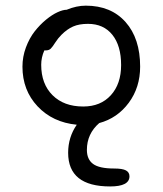

<svg xmlns="http://www.w3.org/2000/svg" viewBox="-20 -464 580 685"><path d="M373 201.2Q223.1 201.2 223.1 81.1Q223.1 25.4 253.9 -19Q168 -27.3 114 -84.7Q60.1 -142.1 60.1 -226.1Q60.1 -261.7 72.5 -294.9Q85 -328.1 103.5 -351.8Q122.1 -375.5 144 -393.6Q166 -411.6 185.3 -420.4Q204.6 -429.2 217.8 -429.2Q252.9 -443.8 286.1 -443.8Q376 -443.8 428 -385.3Q480 -326.7 480 -226.1Q480 -152.3 439.5 -97.4Q398.9 -42.5 334 -24.9Q290 13.2 290 70.8Q290 104.5 312 120.8Q334 137.2 387.2 137.2Q417 137.2 429.4 144Q441.9 150.9 441.9 165Q441.9 201.2 373 201.2ZM127 -232.9Q127 -164.6 167.5 -124.3Q208 -84 276.9 -84Q338.9 -84 375.5 -124.3Q412.1 -164.6 412.1 -231.9Q412.1 -300.8 380.9 -339.8Q349.6 -378.9 293.9 -378.9Q262.2 -378.9 240.7 -369.4Q219.2 -359.9 199.2 -339.8Q187 -327.6 177.2 -312.3Q167.5 -296.9 161.1 -290.5Q154.8 -284.2 143.1 -284.2H138.2Q127 -259.3 127 -232.9Z"/></svg>

Font: Shantell Sans Irregular Bouncy
Style: Regular
Weight: 300
Designer: Stephen Nixon, Anya Danilova, Shantell Martin
Foundry: Arrow Type
Version: Version 1.006;[9816181b4]